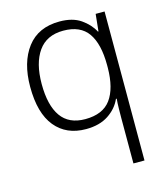

<svg xmlns="http://www.w3.org/2000/svg" viewBox="-115 -631 829 956"><g transform="rotate(-15 299.5 -153.0)"><path d="M454 4Q454 -17 454.5 -46.5Q455 -76 457 -97H453Q433 -51 387 -20.5Q341 10 271 10Q170 10 113 -59.5Q56 -129 56 -265Q56 -391 113.5 -466.5Q171 -542 281 -542Q348 -542 390 -513Q432 -484 453 -444H456L465 -532H511V236H454ZM280 -39Q371 -39 412 -95Q453 -151 454 -257V-271Q454 -380 414.5 -436.5Q375 -493 287 -493Q201 -493 158 -432Q115 -371 115 -264Q115 -154 155.5 -96.5Q196 -39 280 -39Z"/></g></svg>

Font: Noto Sans Myanmar Light
Style: Regular
Weight: 300
Designer: Monotype Design Team
Foundry: Monotype Imaging Inc.
Version: Version 2.107; ttfautohint (v1.8.4.7-5d5b)